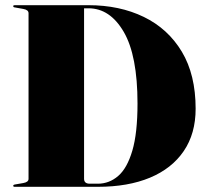

<svg xmlns="http://www.w3.org/2000/svg" viewBox="-20 -720 796 740"><path d="M31 -4Q31 -8 38 -9L69.5 -14.5Q90 -18 90 -30.5V-669Q90 -682 70 -685.5L36.5 -691.5Q31 -692 31 -696.5Q31 -700 36.5 -700H321Q441 -700 534.2 -654.8Q627.5 -609.5 680.8 -520.8Q734 -432 734 -301Q734 -205 688.2 -137.8Q642.5 -70.5 558 -35.2Q473.5 0 357 0H36.5Q31 0 31 -4ZM357 -12Q401 -12 435.5 -41.8Q470 -71.5 490 -139.2Q510 -207 510 -321Q510 -506 457 -597Q404 -688 321 -688H304V-31Q304 -12 326 -12Z"/></svg>

Font: Fraunces 144pt S000 Black
Style: Regular
Weight: 900
Version: Version 1.000; ttfautohint (v1.8.3)